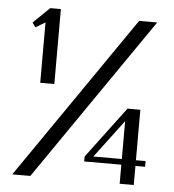

<svg xmlns="http://www.w3.org/2000/svg" viewBox="-50 -727 701 773"><g transform="rotate(5 300.5 -340.0)"><path d="M108 -377V-621L69 -598L56 -616L122 -680H165V-377ZM28 0 483 -660H556L101 0ZM462 0V-77H312V-97L467 -304H519V-100H558V-77H519V0ZM347 -100H462V-253Z"/></g></svg>

Font: El Messiri Medium
Style: Regular
Weight: 500
Designer: Mohamed Gaber
Foundry: Kief Type Foundry
Version: Version 2.020; ttfautohint (v1.8.3)